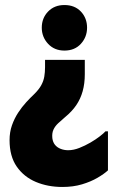

<svg xmlns="http://www.w3.org/2000/svg" viewBox="-20 -554 469 763"><path d="M159 -287V-316H317V-259Q317 -222 308.5 -191.5Q300 -161 283 -136Q266 -111 238 -88Q224 -76 211.5 -64.5Q199 -53 192.5 -39Q186 -25 188 -5Q190 11 198.5 21.5Q207 32 221 37.5Q235 43 251 43Q272 43 295 34Q318 25 339.5 12.5Q361 0 377 -12.5Q393 -25 399 -32H409V123Q394 137 367.5 152.5Q341 168 306 178.5Q271 189 228 189Q170 189 122.5 169Q75 149 46.5 108Q18 67 18 3Q18 -29 27.5 -56Q37 -83 52 -106Q67 -129 84 -147.5Q101 -166 117 -181Q135 -199 144 -215.5Q153 -232 156 -249.5Q159 -267 159 -287ZM236 -534Q277 -534 301.5 -508Q326 -482 326 -444Q326 -407 301.5 -380Q277 -353 236 -353Q196 -353 171 -380Q146 -407 146 -444Q146 -482 171 -508Q196 -534 236 -534Z"/></svg>

Font: Phudu Light
Style: Bold
Weight: 700
Version: Version 1.005;gftools[0.9.23]